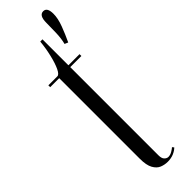

<svg xmlns="http://www.w3.org/2000/svg" viewBox="-261 -734 738 738"><g transform="rotate(-45 108.0 -365.0)"><path d="M164 -592Q170 -614.5 171 -645.5Q172 -676.5 172 -699Q172 -739 195 -739Q216 -739 216 -704Q216 -679 204 -647.2Q192 -615.5 178 -586ZM124.5 9Q108 9 92.5 2.8Q77 -3.5 66.8 -21.8Q56.5 -40 56.5 -76V-513.5H7.5V-523.5H56.5Q66 -523.5 75.8 -544Q85.5 -564.5 93.2 -596.8Q101 -629 104.5 -664.5H116.5V-523.5H177V-513.5H116.5V-34Q116.5 -17 123.8 -9.8Q131 -2.5 139.5 -2.5Q150 -2.5 160.8 -9Q171.5 -15.5 175.5 -19.5L181 -12.5Q172 -3.5 157.5 2.8Q143 9 124.5 9Z"/></g></svg>

Font: Imbue 100pt Light
Style: Regular
Weight: 300
Designer: Tyler Finck
Foundry: Etcetera Type Company
Version: Version 1.102; ttfautohint (v1.8.3)